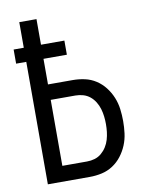

<svg xmlns="http://www.w3.org/2000/svg" viewBox="-83 -796 666 857"><g transform="rotate(-10 250.0 -367.5)"><path d="M64 0V-555H18V-619H64V-735H142V-619H248V-555H142V-439H254Q282 -439 309 -433Q336 -427 359 -412Q382 -397 399 -375Q416 -353 426.5 -327.5Q437 -302 440.5 -274.5Q444 -247 444 -220Q444 -192 440.5 -164.5Q437 -137 426.5 -111.5Q416 -86 399 -64Q382 -42 359 -27Q336 -12 309 -6Q282 0 254 0ZM142 -70H254Q272 -70 289 -75Q306 -80 319.5 -91.5Q333 -103 342.5 -118Q352 -133 357 -150Q362 -167 364 -184.5Q366 -202 366 -220Q366 -237 364 -254.5Q362 -272 357 -289Q352 -306 342.5 -321.5Q333 -337 319.5 -348Q306 -359 289 -364Q272 -369 254 -369H142Z"/></g></svg>

Font: Iosevka NFM
Style: Regular
Weight: 400
Monospace: yes
Designer: Belleve Invis
Foundry: Belleve Invis
Version: Version 29.0.4; ttfautohint (v1.8.4);Nerd Fonts 3.3.0